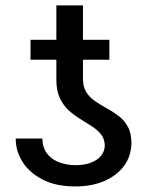

<svg xmlns="http://www.w3.org/2000/svg" viewBox="-20 -667 532 697"><path d="M360.4 -138.7Q359.9 -162.6 346.9 -179Q334 -195.3 314 -208.3Q293.9 -221.2 271.5 -234.9Q249 -248.5 229.2 -266.6Q209.5 -284.7 197 -311.5Q184.6 -338.4 184.6 -377.9V-647.5H281.2V-380.9Q281.2 -351.1 293.7 -331.8Q306.2 -312.5 326.2 -299.1Q346.2 -285.6 368.4 -273.4Q390.6 -261.2 410.9 -245.8Q431.2 -230.5 444.1 -207Q457 -183.6 457 -147.5Q456.5 -101.1 430.9 -65.7Q405.3 -30.3 359.6 -10.3Q314 9.8 252.9 9.8Q182.6 9.8 134.3 -15.4Q85.9 -40.5 61.3 -80.3Q36.6 -120.1 37.1 -164.1H133.8Q134.8 -127.9 153.1 -106.7Q171.4 -85.4 198.5 -76.4Q225.6 -67.4 252.9 -67.4Q287.1 -67.4 310.8 -76.7Q334.5 -85.9 347.2 -102.1Q359.9 -118.2 360.4 -138.7ZM377 -522.5V-450.2H90.8V-522.5Z"/></svg>

Font: Inter Display V
Style: Regular
Weight: 400
Designer: Rasmus Andersson
Foundry: rsms
Version: Version 3.015;git-src